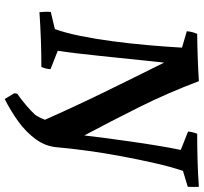

<svg xmlns="http://www.w3.org/2000/svg" viewBox="-44 -648 845 796"><g transform="rotate(90 378.0 -250.5)"><path d="M591 -64Q587 -17 557.5 23.5Q528 64 483.5 96Q439 128 391 152L367 112Q367 109 368 106Q369 103 369 100Q391 85 416.5 63.5Q442 42 457 25Q468 9 477 -15Q422 -139 362 -262Q302 -385 240 -509Q224 -359 212.5 -245.5Q201 -132 191 -68L267 -38Q267 -20 258 0Q201 0 144.5 2Q88 4 31 8Q30 -4 29.5 -15.5Q29 -27 30 -39L101 -56Q117 -100 129.5 -162Q142 -224 151.5 -295Q161 -366 167.5 -440Q174 -514 178 -583L110 -603Q111 -616 114 -626.5Q117 -637 121 -646Q221 -647 317 -653Q366 -523 425 -405Q484 -287 542 -178Q546 -212 552.5 -262Q559 -312 567 -368.5Q575 -425 584 -479.5Q593 -534 602 -578L526 -608Q527 -626 535 -646Q590 -646 645 -647.5Q700 -649 755 -653Q756 -630 755 -607L689 -587Q672 -537 657 -471Q642 -405 628.5 -333Q615 -261 605.5 -191.5Q596 -122 591 -64Z"/></g></svg>

Font: Labrada SemiBold
Style: Italic
Weight: 600
Italic angle: -7°
Designer: Mercedes Jáuregui
Foundry: Omnibus-Type Team
Version: Version 1.000; ttfautohint (v1.8.4.7-5d5b)